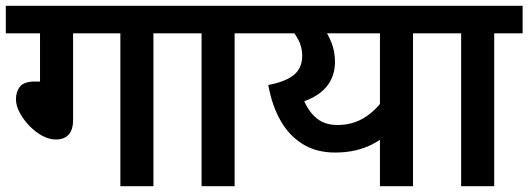

<svg xmlns="http://www.w3.org/2000/svg" viewBox="-20 -642 1822 662"><path d="M232 -527V-229Q232 -194 216.5 -177.5Q201 -161 172 -161Q150 -161 126.5 -173.5Q103 -186 82 -207.5Q61 -229 48 -253.5Q35 -278 35 -300Q35 -325 48.5 -343Q62 -361 102 -361H118V-527H0V-622H607V-527H509V0H395V-527Z M789 -527V0H675V-527H592V-622H887V-527Z M1502 -622V-527H1404V0H1290V-210L1316 -179Q1293 -160 1265.5 -145.5Q1238 -131 1205.5 -123.5Q1173 -116 1135 -116Q1070 -116 1022.5 -146Q975 -176 946 -228.5Q917 -281 905 -349Q964 -360 993 -383.5Q1022 -407 1022 -450Q1022 -481 1007.5 -507Q993 -533 976 -550L1046 -527H873V-622ZM1057 -527 1089 -556Q1110 -527 1122.5 -496Q1135 -465 1135 -429Q1135 -381 1108.5 -346.5Q1082 -312 1029 -293Q1047 -253 1074.5 -232Q1102 -211 1144 -211Q1198 -211 1240.5 -239Q1283 -267 1311 -313L1290 -232V-527Z M1684 -527V0H1570V-527H1487V-622H1782V-527Z"/></svg>

Font: Noto Sans Devanagari SemiBold
Style: Regular
Weight: 600
Version: Version 2.003